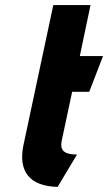

<svg xmlns="http://www.w3.org/2000/svg" viewBox="-20 -720 424 753"><path d="M222 -168 263 -360H330L384 -500H293L335 -700H189L72 -151Q56 -73 90 -31Q124 11 206 13L282 -114Q259 -114 244 -119Q229 -124 223.5 -135.5Q218 -147 222 -168Z"/></svg>

Font: Advent Pro ExtraBold
Style: Italic
Weight: 800
Italic angle: -12°
Version: Version 3.000